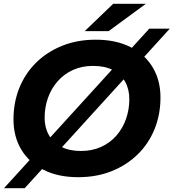

<svg xmlns="http://www.w3.org/2000/svg" viewBox="-20 -921 914 1011"><path d="M392 12Q286 12 209.5 -26.5Q133 -65 92 -133.5Q51 -202 51 -292Q51 -382 82 -458.5Q113 -535 170.5 -591.5Q228 -648 307.5 -680Q387 -712 484 -712Q590 -712 666.5 -673.5Q743 -635 784 -566.5Q825 -498 825 -408Q825 -318 794 -241.5Q763 -165 705.5 -108.5Q648 -52 568.5 -20Q489 12 392 12ZM406 -126Q465 -126 512.5 -147.5Q560 -169 593 -207Q626 -245 643.5 -294.5Q661 -344 661 -399Q661 -451 639 -490.5Q617 -530 574.5 -552Q532 -574 470 -574Q411 -574 364 -552.5Q317 -531 283.5 -493Q250 -455 232.5 -405.5Q215 -356 215 -301Q215 -249 237.5 -209.5Q260 -170 302.5 -148Q345 -126 406 -126ZM1 70 766 -770H874L110 70ZM426 -757 576 -901H748L552 -757Z"/></svg>

Font: MOST Montserrat
Style: Bold Italic
Weight: 700
Italic angle: -11.3°
Designer: Julieta Ulanovsky
Foundry: Julieta Ulanovsky
Version: Version 8.000;March 11, 2024;FontCreator 15.0.0.2926 64-bit